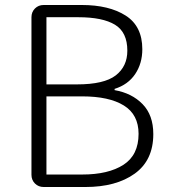

<svg xmlns="http://www.w3.org/2000/svg" viewBox="-20 -749 682 769"><path d="M155 0Q134 0 120 -14Q106 -28 106 -49V-680Q106 -701 120 -715Q134 -729 155 -729H307Q417 -729 483.5 -686.5Q550 -644 550 -552Q550 -495 521.5 -452.5Q493 -410 439 -393V-388Q508 -376 551 -332Q594 -288 594 -212Q594 -107 519.5 -53.5Q445 0 322 0ZM166 -411H288Q397 -411 443.5 -447Q490 -483 490 -546Q490 -620 440.5 -650Q391 -680 294 -680H166ZM166 -50H309Q414 -50 474.5 -89Q535 -128 535 -213Q535 -290 476 -326.5Q417 -363 309 -363H166Z"/></svg>

Font: Chiron GoRound TC L
Style: Regular
Weight: 300
Designer: Ryoko NISHIZUKA 西塚涼子 (kana, bopomofo & ideographs); Paul D. Hunt (Latin, Greek & Cyrillic); Sandoll Communications 산돌커뮤니
Foundry: Adobe
Version: Version 1.000;hotconv 1.1.1;makeotfexe 2.6.0